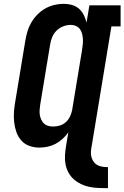

<svg xmlns="http://www.w3.org/2000/svg" viewBox="-20 -763 650 1003"><path d="M544 220Q519 220 495 219Q471 218 448 213.5Q425 209 404 199Q383 189 366 174Q349 159 338 139Q327 119 322.5 96Q318 73 319.5 48.5Q321 24 325 0L337 -72Q325 -54 307.5 -38Q290 -22 270 -11.5Q250 -1 228.5 3.5Q207 8 185 8Q158 8 133 -1Q108 -10 91 -29.5Q74 -49 65.5 -73.5Q57 -98 54 -124.5Q51 -151 53 -179Q55 -207 60 -234L112 -549Q116 -574 123 -598Q130 -622 143 -644.5Q156 -667 174.5 -686Q193 -705 215.5 -718Q238 -731 263 -737Q288 -743 312 -743Q335 -743 356 -737Q377 -731 392.5 -717.5Q408 -704 417.5 -685Q427 -666 432 -645Q432 -645 432 -645Q432 -645 432 -645L447 -735H610V-625H562L459 0Q456 14 455 29Q454 44 457.5 57Q461 70 469 81.5Q477 93 489 99.5Q501 106 515 108Q529 110 544 110V220ZM258 -102Q276 -102 293.5 -107.5Q311 -113 324.5 -125.5Q338 -138 346 -155Q354 -172 357 -189L409 -504Q411 -518 412.5 -532.5Q414 -547 413 -560.5Q412 -574 408.5 -587.5Q405 -601 397 -611.5Q389 -622 376.5 -627.5Q364 -633 350 -633Q330 -633 310.5 -625.5Q291 -618 276 -603.5Q261 -589 253 -570Q245 -551 242 -531L190 -216Q188 -203 187 -189Q186 -175 188 -162.5Q190 -150 195.5 -138Q201 -126 210 -117.5Q219 -109 231.5 -105.5Q244 -102 258 -102Z"/></svg>

Font: Iosevka Slab XBdExObl
Style: Regular
Weight: 800
Width: 7
Italic angle: -9°
Monospace: yes
Designer: Belleve Invis
Foundry: Belleve Invis
Version: Version 11.1.0; ttfautohint (v1.8.3)